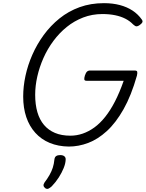

<svg xmlns="http://www.w3.org/2000/svg" viewBox="-20 -910 923 1217"><path d="M416 19Q349 18 295.5 -4Q242 -26 204 -68Q166 -110 146.5 -168Q127 -226 127 -298Q127 -362 141.5 -429.5Q156 -497 185 -563Q214 -629 257 -688Q300 -747 357 -793Q414 -839 484.5 -864.5Q555 -890 639 -890Q694 -890 739.5 -878Q785 -866 820 -843Q855 -820 879 -786Q886 -776 882 -768Q878 -760 865 -751Q854 -743 845.5 -743Q837 -743 824 -755Q803 -777 774.5 -791.5Q746 -806 709.5 -813.5Q673 -821 629 -821Q564 -821 507 -799Q450 -777 403 -739Q356 -701 318.5 -650.5Q281 -600 255.5 -542.5Q230 -485 216.5 -425.5Q203 -366 203 -309Q203 -247 217 -199Q231 -151 259 -118Q287 -85 328.5 -67.5Q370 -50 426 -50Q466 -50 504 -63Q542 -76 578 -102Q614 -128 647 -169.5Q680 -211 709 -267.5Q738 -324 764 -398H529Q516 -398 514.5 -406Q513 -414 518 -431Q524 -449 531.5 -456Q539 -463 551 -463H833Q847 -463 849.5 -456Q852 -449 848 -431Q812 -304 763 -217.5Q714 -131 657 -79Q600 -27 539 -4Q478 19 416 19ZM267 283Q257 275 256 266.5Q255 258 262 247Q281 222 294 199Q307 176 314.5 153Q322 130 325 100Q327 85 336.5 79Q346 73 361 73Q380 73 389 81.5Q398 90 396 105Q395 127 383.5 155.5Q372 184 353 214Q334 244 308 271Q297 281 287.5 285.5Q278 290 267 283Z"/></svg>

Font: Playwrite DK Loopet Light
Style: Regular
Weight: 300
Version: Version 1.003